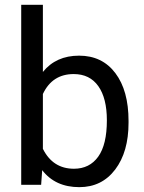

<svg xmlns="http://www.w3.org/2000/svg" viewBox="-20 -770 601 800"><path d="M515.6 -258.3Q515.6 -137.2 460 -63.7Q404.3 9.8 310.5 9.8Q210.4 9.8 155.8 -61L151.4 0H68.4V-750H158.7V-470.2Q213.4 -538.1 309.6 -538.1Q405.8 -538.1 460.7 -465.3Q515.6 -392.6 515.6 -266.1ZM425.3 -268.6Q425.3 -360.8 389.6 -411.1Q354 -461.4 287.1 -461.4Q197.8 -461.4 158.7 -378.4V-149.9Q200.2 -66.9 288.1 -66.9Q353 -66.9 389.2 -117.2Q425.3 -167.5 425.3 -268.6Z"/></svg>

Font: Shabnam FD
Style: Regular
Weight: 400
Foundry: DejaVu fonts team - Redesigned by Saber Rastikerdar - Based on Vazir font
Version: Version 5.00;October 20, 2019;FontCreator 12.0.0.2547 64-bit